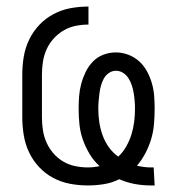

<svg xmlns="http://www.w3.org/2000/svg" viewBox="-20 -558 540 586"><path d="M440 8Q415 8 391 3.5Q367 -1 344 -11Q322 0 297.5 4Q273 8 248 8Q221 8 194 3Q167 -2 142.5 -15Q118 -28 99 -48.5Q80 -69 68.5 -93.5Q57 -118 52.5 -145.5Q48 -173 48 -200V-330Q48 -358 52.5 -385Q57 -412 69 -437Q81 -462 100 -482Q119 -502 143.5 -515Q168 -528 195 -533Q222 -538 250 -538V-483Q230 -483 210.5 -479Q191 -475 174 -465Q157 -455 143.5 -440Q130 -425 122 -407Q114 -389 111 -369.5Q108 -350 108 -330V-200Q108 -180 111 -160.5Q114 -141 122 -123Q130 -105 143 -90Q156 -75 173 -65Q190 -55 209.5 -51Q229 -47 248 -47Q257 -47 266 -48Q275 -49 284 -51Q266 -67 253.5 -88Q241 -109 233 -131.5Q225 -154 222.5 -178Q220 -202 220 -226Q220 -246 221.5 -265Q223 -284 228 -302.5Q233 -321 241.5 -338.5Q250 -356 263.5 -370Q277 -384 295.5 -391Q314 -398 333 -398Q353 -398 371.5 -391Q390 -384 404.5 -371Q419 -358 428.5 -340.5Q438 -323 443.5 -304Q449 -285 450.5 -265.5Q452 -246 452 -226Q452 -203 450 -179.5Q448 -156 441.5 -134Q435 -112 424 -91Q413 -70 398 -52Q408 -50 418.5 -48.5Q429 -47 440 -47Q442 -47 444.5 -47Q447 -47 449 -47L452 8Q449 8 446 8Q443 8 440 8ZM341 -80Q355 -93 365 -110.5Q375 -128 381 -147Q387 -166 389.5 -186Q392 -206 392 -226Q392 -238 391 -250Q390 -262 388 -274Q386 -286 382.5 -297Q379 -308 372.5 -318.5Q366 -329 356 -335.5Q346 -342 334 -342Q322 -342 312 -335Q302 -328 296.5 -317.5Q291 -307 288 -296Q285 -285 283.5 -273Q282 -261 281 -249.5Q280 -238 280 -226Q280 -206 283 -185.5Q286 -165 293 -145.5Q300 -126 312 -109Q324 -92 341 -80Z"/></svg>

Font: Iosevka Term Light
Style: Regular
Weight: 300
Monospace: yes
Designer: Belleve Invis
Foundry: Belleve Invis
Version: Version 9.0.1; ttfautohint (v1.8.3)